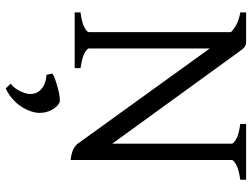

<svg xmlns="http://www.w3.org/2000/svg" viewBox="-127 -528 903 689"><g transform="rotate(90 324.5 -183.5)"><path d="M24.4 0V-21Q60.5 -25.4 77.9 -34.7Q95.2 -43.9 95.2 -50.8V-561Q79.1 -576.2 61.3 -583.7Q43.5 -591.3 24.4 -594.2V-615.2H127.9Q135.3 -615.2 139.9 -614Q144.5 -612.8 149.4 -608.9Q154.3 -605 159.9 -597.4Q165.5 -589.8 174.8 -577.1L495.6 -134.8V-564Q495.6 -569.8 479.7 -579.3Q463.9 -588.9 424.8 -594.2V-615.2H625V-594.2Q589.8 -589.4 572 -580.1Q554.2 -570.8 554.2 -564V14.6Q529.8 11.7 515.9 4.9Q502 -2 496.1 -10.3L153.8 -484.9V-50.8Q153.8 -44.9 170.2 -35.6Q186.5 -26.4 224.6 -21V0ZM383.8 140.6Q381.3 154.3 374.8 169.4Q368.2 184.6 357.7 198.7Q347.2 212.9 332 225.6Q316.9 238.3 297.4 247.6L280.3 229.5Q286.6 225.6 293.2 217.5Q299.8 209.5 304.9 200Q310.1 190.4 313.5 180.4Q316.9 170.4 317.4 162.1Q317.9 151.4 314.5 141.1Q311 130.9 302.7 122.3Q294.4 113.8 281 108.2Q267.6 102.5 248.5 101.1L244.1 80.1Q248.5 76.2 262.2 71Q275.9 65.9 292 61.5Q308.1 57.1 323.2 54.7Q338.4 52.2 346.2 53.7Q358.4 59.6 366.7 70.3Q375 81.1 379.4 93.3Q383.8 105.5 384.8 117.9Q385.7 130.4 383.8 140.6Z"/></g></svg>

Font: Gentium Plus Eur
Style: Regular
Weight: 400
Designer: J. Victor Gaultney, Annie Olsen, Iska Routamaa, Becca Hirsbrunner
Foundry: SIL International
Version: Version 5.000